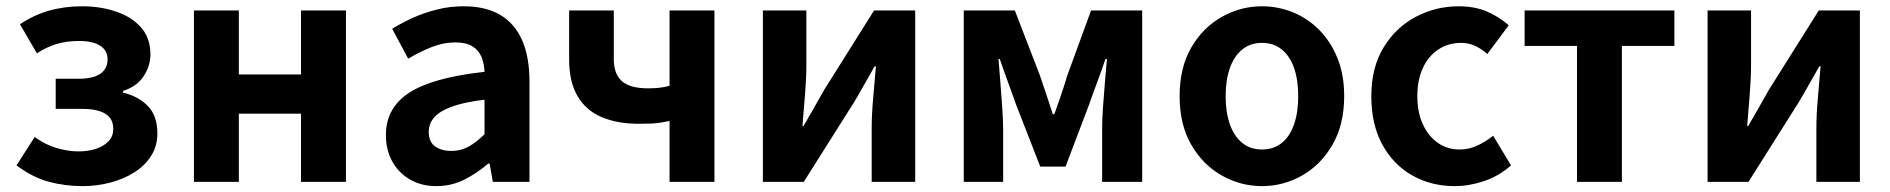

<svg xmlns="http://www.w3.org/2000/svg" viewBox="-20 -594 6173 627"><path d="M250 13.8Q192.7 13.8 139.9 -0.3Q87.1 -14.3 34 -53.9L93.2 -146.7Q128.3 -121.1 165.7 -110.3Q203.1 -99.6 235.8 -99.6Q268.6 -99.6 294.4 -108.3Q320.1 -117.1 335 -133.3Q349.9 -149.5 349.9 -172.6Q349.9 -206.7 324 -222.5Q298.2 -238.4 248 -238.4H161.9V-336.9H237.6Q284.2 -336.9 307.8 -353.3Q331.3 -369.6 331.3 -399.9Q331.3 -429.5 306.9 -444.8Q282.4 -460.2 238.9 -460.2Q198.7 -460.2 166 -450.7Q133.4 -441.1 100.4 -420L45.3 -514.7Q89.2 -544.6 139.8 -559.1Q190.4 -573.5 248.2 -573.5Q306.9 -573.5 357.9 -556.6Q408.9 -539.6 440.1 -505Q471.3 -470.3 471.3 -415.9Q471.3 -379.9 449.5 -345.8Q427.7 -311.7 381.3 -296.8V-291.8Q432.5 -279.3 463.2 -247.4Q493.9 -215.6 493.9 -158.2Q493.9 -117.1 473.5 -84.9Q453 -52.6 418.3 -30.9Q383.6 -9.2 340.1 2.3Q296.5 13.8 250 13.8Z M613.3 0V-559.8H760V-350.9H963V-559.8H1109.8V0H963V-222.8H760V0Z M1405.4 13.8Q1355.9 13.8 1318.6 -7.9Q1281.4 -29.5 1260.8 -67.2Q1240.2 -105 1240.2 -152.6Q1240.2 -242.2 1316.9 -291.6Q1393.7 -341 1562.3 -359.4Q1561.2 -386.8 1552.1 -408.6Q1543 -430.4 1522.4 -442.9Q1501.8 -455.5 1467.1 -455.5Q1428.3 -455.5 1390.3 -440.5Q1352.3 -425.6 1313 -402.4L1260.7 -500.1Q1294.1 -520.7 1331.2 -537.1Q1368.3 -553.4 1409.3 -563.5Q1450.3 -573.5 1494.1 -573.5Q1565.4 -573.5 1613 -545.7Q1660.6 -517.8 1684.9 -463Q1709.1 -408.3 1709.1 -327V0H1589.4L1578.9 -59.9H1574.4Q1538.3 -28.4 1496 -7.3Q1453.8 13.8 1405.4 13.8ZM1453.7 -101.1Q1485.1 -101.1 1510.6 -115.4Q1536.1 -129.7 1562.3 -155.8V-268.4Q1494.4 -260.3 1454.2 -245.2Q1414 -230.1 1397.1 -209.7Q1380.1 -189.3 1380.1 -163.8Q1380.1 -130.8 1400.7 -116Q1421.3 -101.1 1453.7 -101.1Z M2166.5 0V-198.9Q2150.8 -195.7 2136.7 -193.5Q2122.7 -191.2 2106.2 -190.5Q2089.7 -189.8 2065.2 -189.8Q1997.8 -189.8 1946.5 -210.8Q1895.1 -231.8 1866.9 -278.6Q1838.6 -325.3 1838.6 -400.5V-559.8H1984.4V-400.5Q1984.4 -352.4 2010.9 -329Q2037.4 -305.5 2096.2 -305.5Q2116.6 -305.5 2132.8 -307.3Q2149 -309.1 2166.5 -313.8V-559.8H2313.1V0Z M2471.3 0V-559.8H2613.3V-383.2Q2613.3 -340.9 2609.1 -287.8Q2604.9 -234.6 2600.5 -182.4H2604Q2618.6 -208.2 2638.2 -241.8Q2657.7 -275.5 2671.4 -300.5L2834.4 -559.8H2968.7V0H2826.6V-176.4Q2826.6 -218.8 2831.3 -272Q2836 -325.2 2840.4 -377.4H2836.2Q2821.7 -352.4 2802.4 -317.9Q2783.2 -283.5 2768.5 -259.3L2604.8 0Z M3127.3 0V-559.8H3294.1L3375.6 -348.7Q3387.2 -314.7 3397.7 -283.4Q3408.2 -252.1 3418.1 -221H3423.1Q3434.2 -252.1 3444.9 -283.4Q3455.6 -314.7 3465.8 -348.7L3543 -559.8H3710V0H3579.1V-172.9Q3579.1 -201.5 3581.9 -243.4Q3584.8 -285.4 3588.5 -328.1Q3592.2 -370.9 3594.8 -401.4H3590Q3578 -365.6 3563 -325.5Q3548 -285.5 3536 -250.9L3459.6 -49.9H3377.1L3298.7 -250.9Q3286.7 -285.5 3271.7 -325.9Q3256.7 -366.4 3244.9 -401.4H3240.7Q3243.3 -370.9 3246.6 -328.1Q3250 -285.4 3252.9 -243.4Q3255.9 -201.5 3255.9 -172.9V0Z M4101.3 13.8Q4031.3 13.8 3969.6 -21.1Q3907.9 -55.9 3870 -121.7Q3832.2 -187.5 3832.2 -279.9Q3832.2 -372.8 3870 -438.4Q3907.9 -503.9 3969.6 -538.7Q4031.3 -573.5 4101.3 -573.5Q4153.7 -573.5 4202.1 -553.9Q4250.4 -534.2 4288 -496.4Q4325.6 -458.5 4347.6 -404.2Q4369.6 -349.8 4369.6 -279.9Q4369.6 -187.5 4331.6 -121.7Q4293.7 -55.9 4232.5 -21.1Q4171.3 13.8 4101.3 13.8ZM4101.3 -105.8Q4139.3 -105.8 4165.9 -127.3Q4192.5 -148.9 4206 -188.2Q4219.5 -227.4 4219.5 -279.9Q4219.5 -332.7 4206 -371.7Q4192.5 -410.7 4165.9 -432.3Q4139.3 -454 4101.3 -454Q4063.2 -454 4036.7 -432.3Q4010.1 -410.7 3996.3 -371.7Q3982.5 -332.7 3982.5 -279.9Q3982.5 -227.4 3996.3 -188.2Q4010.1 -148.9 4036.7 -127.3Q4063.2 -105.8 4101.3 -105.8Z M4730.8 13.8Q4653.7 13.8 4592 -21.1Q4530.3 -55.9 4494.2 -121.7Q4458.2 -187.5 4458.2 -279.9Q4458.2 -372.8 4497.8 -438.4Q4537.4 -503.9 4602.8 -538.7Q4668.1 -573.5 4743.5 -573.5Q4796 -573.5 4836.1 -556.2Q4876.2 -538.8 4906.9 -511.4L4837.1 -417.6Q4816.6 -435.6 4795.9 -444.8Q4775.2 -454 4752.1 -454Q4709.4 -454 4676.9 -432.3Q4644.3 -410.7 4626.4 -371.7Q4608.5 -332.7 4608.5 -279.9Q4608.5 -227.4 4626.5 -188.2Q4644.5 -148.9 4675.7 -127.3Q4706.9 -105.8 4746.7 -105.8Q4777.4 -105.8 4805 -118.8Q4832.7 -131.9 4856 -150.9L4914.4 -53.9Q4874.4 -18.6 4825.8 -2.4Q4777.2 13.8 4730.8 13.8Z M5129.9 0V-444.1H4958.8V-559.8H5447.9V-444.1H5276.5V0Z M5556.3 0V-559.8H5698.3V-383.2Q5698.3 -340.9 5694.1 -287.8Q5689.9 -234.6 5685.5 -182.4H5689Q5703.6 -208.2 5723.2 -241.8Q5742.7 -275.5 5756.4 -300.5L5919.4 -559.8H6053.7V0H5911.6V-176.4Q5911.6 -218.8 5916.3 -272Q5921 -325.2 5925.4 -377.4H5921.2Q5906.7 -352.4 5887.4 -317.9Q5868.2 -283.5 5853.5 -259.3L5689.8 0Z"/></svg>

Font: Noto Sans JP
Style: Regular
Weight: 100
Designer: Ryoko NISHIZUKA 西塚涼子 (kana, bopomofo & ideographs); Paul D. Hunt (Latin, Greek & Cyrillic); Sandoll Communications 산돌커뮤니
Foundry: Adobe
Version: Version 2.004;hotconv 1.0.118;makeotfexe 2.5.65603